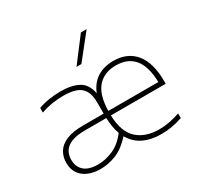

<svg xmlns="http://www.w3.org/2000/svg" viewBox="-170 -1011 1260 1222"><g transform="rotate(-30 460.0 -399.5)"><path d="M240 8Q160 8 113.5 -29.8Q67 -67.5 67 -135Q67 -179 88 -213.5Q109 -248 155.5 -268Q202 -288 279 -288H430V-368Q430 -427 410.2 -458.8Q390.5 -490.5 353.2 -502.8Q316 -515 263 -515Q228 -515 185.2 -509Q142.5 -503 98 -487V-521Q133.5 -534.5 177.2 -541.2Q221 -548 262 -548Q342.5 -548 393 -520.8Q443.5 -493.5 456.5 -422Q481.5 -485 530.8 -516.5Q580 -548 650 -548Q753 -548 810 -478.8Q867 -409.5 867 -272V-255H464Q467.5 -133 527 -78.5Q586.5 -24 688 -24Q725 -24 762.8 -31.2Q800.5 -38.5 841 -52V-18Q761.5 9 686 9Q610 9 554.5 -17.5Q499 -44 467.5 -100Q408.5 -36 351.5 -14Q294.5 8 240 8ZM650 -515Q564 -515 515.5 -460.5Q467 -406 464 -288H832Q829 -405 782.5 -460Q736 -515 650 -515ZM240 -25Q292 -25 348.2 -48.8Q404.5 -72.5 451.5 -134Q432.5 -185.5 430.5 -255H275Q211 -255 173.5 -239.5Q136 -224 120 -197.2Q104 -170.5 104 -137Q104 -84.5 137.5 -54.8Q171 -25 240 -25ZM429 -632 563 -808H605L465 -632Z"/></g></svg>

Font: Encode Sans Expanded Expanded Thin
Style: Regular
Weight: 100
Width: 7
Designer: Multiple Designers
Foundry: Impallari Type
Version: Version 3.000; ttfautohint (v1.8.3) -l 8 -r 50 -G 200 -x 14 